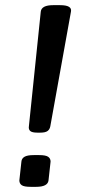

<svg xmlns="http://www.w3.org/2000/svg" viewBox="-20 -722 334 744"><path d="M125 -208Q104 -208 97 -214.5Q90 -221 92 -233L138 -677Q141 -702 186 -702H213Q260 -702 255 -677L175 -233Q173 -221 164.5 -214.5Q156 -208 136 -208ZM99 2Q73 2 64 -4.5Q55 -11 55 -23L63 -96Q64 -108 75 -114.5Q86 -121 111 -121H132Q157 -121 166.5 -114.5Q176 -108 176 -96L168 -23Q165 2 120 2Z"/></svg>

Font: Asap Medium
Style: Italic
Weight: 500
Italic angle: -6°
Designer: Pablo Cosgaya
Foundry: Omnibus-Type
Version: Version 3.001; ttfautohint (v1.8.3)